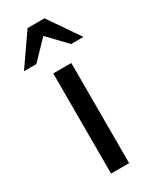

<svg xmlns="http://www.w3.org/2000/svg" viewBox="-242 -793 687 847"><g transform="rotate(-30 101.5 -370.0)"><path d="M57 0V-510H149V0ZM-50 -583 59 -740H145L253 -583H190L66 -713H138L13 -583Z"/></g></svg>

Font: Instrument Sans Condensed Medium
Style: Regular
Weight: 500
Width: 3
Designer: Rodrigo Fuenzalida
Foundry: fragTYPE
Version: Version 1.000;gftools[0.9.28]